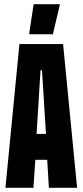

<svg xmlns="http://www.w3.org/2000/svg" viewBox="-20 -899 395 919"><path d="M6 0 73 -688H282L349 0H214L206 -134H149L140 0ZM155 -258H200L181 -563H174ZM120 -735V-740L141 -879H266V-874L233 -735Z"/></svg>

Font: Saira Ultra Condensed Black
Style: Regular
Weight: 900
Width: 1
Designer: Hector Gatti with collaboration of the Omnibus-Type team
Foundry: Omnibus-Type
Version: Version 1.001; ttfautohint (v1.8)